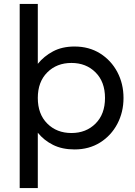

<svg xmlns="http://www.w3.org/2000/svg" viewBox="-20 -740 680 970"><path d="M79.5 210V-720H171V-417.5Q202 -456 248 -480.5Q294 -505 356.5 -505Q430 -505 485.8 -470Q541.5 -435 572.8 -376Q604 -317 604 -245Q604 -173.5 572.8 -114.2Q541.5 -55 485.8 -20Q430 15 356.5 15Q294 15 248 -8Q202 -31 171 -69.5V210ZM341 -68Q415 -68 462.8 -115.8Q510.5 -163.5 510.5 -245Q510.5 -326.5 462.8 -374.2Q415 -422 341 -422Q266.5 -422 218.8 -374.2Q171 -326.5 171 -245Q171 -163.5 218.8 -115.8Q266.5 -68 341 -68Z"/></svg>

Font: Geologica Light
Style: Regular
Weight: 300
Designer: Sindre Bremnes, Frode Helland
Foundry: Monokrom Skriftforlag AS
Version: Version 1.010; ttfautohint (v1.8.4.7-5d5b);gftools[0.9.28]